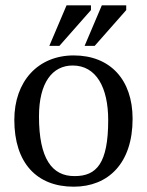

<svg xmlns="http://www.w3.org/2000/svg" viewBox="-20 -694 554 724"><path d="M258 -485C123 -485 34 -387 34 -242C34 -80 118 10 258 10C388 10 480 -78 480 -246C480 -394 395 -485 258 -485ZM254 -447C343 -447 388 -364 388 -241C388 -78 344 -30 262 -30C176 -29 127 -96 127 -255C127 -383 178 -447 254 -447ZM166 -521H204L323 -656V-674H231ZM299 -521H337L456 -656V-674H364Z"/></svg>

Font: STIX Two Math
Style: Regular
Weight: 400
Designer: Ross Mills, John Hudson & Paul Hanslow, Tiro Typeworks Ltd; with portions MicroPress Inc., with additions and correction
Foundry: Tiro Typeworks Ltd
Version: Version 2.02 b142